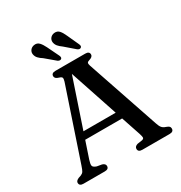

<svg xmlns="http://www.w3.org/2000/svg" viewBox="-206 -1055 1133 1202"><g transform="rotate(-30 360.0 -454.5)"><path d="M231 -23Q231 0 202 0H48Q18.5 0 18.5 -23Q18.5 -37 39.5 -46.5L58.5 -53Q72 -58.5 78.2 -68.2Q84.5 -78 93.5 -105L264.5 -613.5Q270 -632 267 -639.5Q264 -647 247 -652Q219.5 -660 219.5 -677.5Q219.5 -700 249 -700H464Q493.5 -700 493.5 -677.5Q493.5 -660 466 -652Q453 -648.5 450.2 -641.8Q447.5 -635 452.5 -620L629 -100.5Q636.5 -77 646 -66Q655.5 -55 673.5 -49.5Q689 -44 694.2 -38.2Q699.5 -32.5 699.5 -23Q699.5 0 670 0H473Q443.5 0 443.5 -23Q443.5 -40 465.5 -47L501.5 -52.5Q514.5 -56 514.5 -65Q514.5 -74 508 -94.5L461.5 -233H194.5L154 -112.5Q145 -85 147.5 -72.8Q150 -60.5 174 -52.5L209 -46.5Q231 -39.5 231 -23ZM211.5 -284.5H444.5L328.5 -632ZM422 -854 460 -771Q463.5 -763.5 464 -757.2Q464.5 -751 459.5 -746.5Q449 -738 434.5 -748.5L365 -808.5Q346.5 -821.5 336 -834.2Q325.5 -847 323 -863.5Q321 -880.5 331.5 -893.5Q342 -906.5 360.5 -909Q383.5 -911.5 397 -896Q410.5 -880.5 422 -854ZM277 -854 317 -771.5Q320.5 -764.5 321.2 -758Q322 -751.5 317.5 -747Q307.5 -738.5 292 -748L222 -807Q203.5 -818.5 192.2 -830.8Q181 -843 178 -859.5Q175 -876.5 185.2 -890Q195.5 -903.5 213.5 -906.5Q236 -910 250.2 -895Q264.5 -880 277 -854Z"/></g></svg>

Font: Fraunces 9pt S050
Style: Regular
Weight: 400
Version: Version 1.000; ttfautohint (v1.8.3)